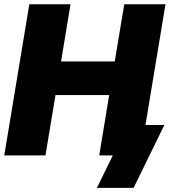

<svg xmlns="http://www.w3.org/2000/svg" viewBox="-20 -748 816 924"><path d="M0.5 0 121.1 -727.5H319.3L273.9 -452.1H532.2L578.1 -727.5H776.4L655.8 0H457.5L505.4 -290.5H247.1L198.7 0ZM446.3 156.2 522.9 0H476.1L500.5 -146.5H771L623 156.2Z"/></svg>

Font: Inter 17pt Black
Style: Italic
Weight: 900
Italic angle: -9.3988°
Version: Version 4.001;git-66647c0bb